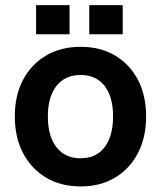

<svg xmlns="http://www.w3.org/2000/svg" viewBox="-20 -692 608 726"><path d="M317.5 -672.5H444V-562.5H317.5ZM116.5 -672.5H243V-562.5H116.5ZM36 -252Q36 -331 67.2 -390.2Q98.5 -449.5 154.5 -482.2Q210.5 -515 285 -515Q359 -515 414.8 -482.2Q470.5 -449.5 501.5 -390.2Q532.5 -331 532.5 -252Q532.5 -172.5 501.5 -113Q470.5 -53.5 414.8 -20.2Q359 13 285 13Q210.5 13 154.5 -20.2Q98.5 -53.5 67.2 -113Q36 -172.5 36 -252ZM407.5 -252Q407.5 -326.5 375.2 -367.5Q343 -408.5 285 -408.5Q226.5 -408.5 193.8 -367.5Q161 -326.5 161 -252Q161 -176.5 193.8 -135Q226.5 -93.5 285 -93.5Q343 -93.5 375.2 -135Q407.5 -176.5 407.5 -252Z"/></svg>

Font: Overused Grotesk SemiBold
Style: Regular
Weight: 610
Version: Version 0.004